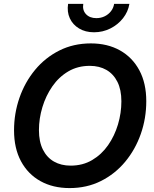

<svg xmlns="http://www.w3.org/2000/svg" viewBox="-20 -963 798 994"><path d="M340.3 10.7Q253.9 10.7 189.2 -25.4Q124.5 -61.5 88.6 -128.4Q52.7 -195.3 52.7 -288.1Q52.7 -376 80.8 -456.8Q108.9 -537.6 161.4 -601.1Q213.9 -664.6 287.1 -701.4Q360.4 -738.3 450.2 -738.3Q536.6 -738.3 601.1 -702.1Q665.5 -666 701.4 -599.1Q737.3 -532.2 737.3 -439Q737.3 -350.6 709 -269.8Q680.7 -189 628.2 -125.7Q575.7 -62.5 502.7 -25.9Q429.7 10.7 340.3 10.7ZM345.7 -105.5Q408.2 -105.5 457 -134.3Q505.9 -163.1 539.6 -211.4Q573.2 -259.8 590.8 -318.8Q608.4 -377.9 608.4 -438.5Q608.4 -498.5 587.9 -539.3Q567.4 -580.1 530.8 -601.1Q494.1 -622.1 444.8 -622.1Q382.3 -622.1 333.5 -593.3Q284.7 -564.5 251 -515.9Q217.3 -467.3 199.5 -408.2Q181.6 -349.1 181.6 -289.1Q181.6 -229.5 202.1 -188.5Q222.7 -147.5 259.5 -126.5Q296.4 -105.5 345.7 -105.5ZM466.8 -795.9Q421.9 -795.9 389.2 -815.7Q356.4 -835.4 341.3 -868.7Q326.2 -901.9 332.5 -942.9H411.1Q405.8 -910.6 425 -889.9Q444.3 -869.1 479 -869.1Q502.4 -869.1 522 -878.7Q541.5 -888.2 554.4 -904.8Q567.4 -921.4 570.8 -942.9H649.9Q643.1 -901.9 616.7 -868.4Q590.3 -835 551 -815.4Q511.7 -795.9 466.8 -795.9Z"/></svg>

Font: Inter 24pt SemiBold
Style: Italic
Weight: 600
Italic angle: -9.3988°
Designer: Rasmus Andersson
Foundry: rsms
Version: Version 4.001;git-66647c0bb